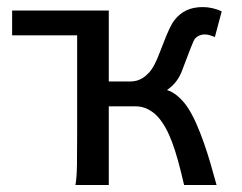

<svg xmlns="http://www.w3.org/2000/svg" viewBox="-20 -528 692 548"><path d="M290.5 -295.4H351.6Q359.9 -295.4 369.1 -297.6Q378.4 -299.8 387.7 -305.7Q397 -311.5 405.8 -321.3Q414.6 -331.1 422.4 -346.7Q428.7 -359.4 435.5 -377L449.2 -412.1Q456.1 -429.7 463.4 -445.6Q470.7 -461.4 478.5 -471.2Q492.7 -489.3 512.2 -498.5Q531.7 -507.8 559.1 -507.8Q573.2 -507.8 587.4 -504.4Q601.6 -501 612.8 -495.6L593.3 -422.4Q587.4 -424.8 579.8 -427.2Q572.3 -429.7 564 -429.7Q554.7 -429.7 545.7 -425Q536.6 -420.4 532.2 -410.2Q525.4 -394.5 516.6 -371.1Q507.8 -347.7 498 -322.3Q491.2 -305.7 480.7 -293Q470.2 -280.3 456.5 -271Q471.7 -266.6 487.1 -253.7Q502.4 -240.7 515.1 -222.2Q528.3 -202.1 539.8 -176.3Q551.3 -150.4 561.5 -121.3Q571.8 -92.3 580.8 -61.3Q589.8 -30.3 598.1 0H505.4Q496.6 -38.6 488.3 -68.6Q480 -98.6 471.2 -122.1Q462.4 -145.5 452.9 -162.6Q443.4 -179.7 432.1 -192.9Q419.9 -207 403.1 -215.8Q386.2 -224.6 366.2 -224.6H290.5V0H195.3Q199.2 -20.5 199.7 -59.3Q200.2 -98.1 200.2 -148.9V-427.2H14.6V-498H290.5Z"/></svg>

Font: Andika FrenchTight
Style: Regular
Weight: 400
Designer: Victor Gaultney, Annie Olsen, Julie Remington, Don Collingsworth, Eric Hays, Becca Hirsbrunner
Foundry: SIL International
Version: Version 5.000 ; Dig1 Dig4Opn Dig7 LnSpcTght